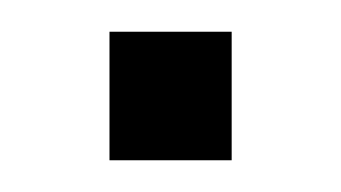

<svg xmlns="http://www.w3.org/2000/svg" viewBox="-20 -356 215 121"><path d="M49 -255V-336H126V-255Z"/></svg>

Font: Geist ExtLt
Style: Regular
Weight: 400
Designer: Basement.studio, Andrés Briganti, Mateo Zaragoza
Foundry: Basement.studio, Vercel, Andrés Briganti, Guido Ferreyra, Mateo Zaragoza
Version: Version 1.401